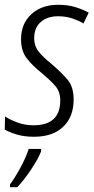

<svg xmlns="http://www.w3.org/2000/svg" viewBox="-23 -562 392 803"><path d="M119 10Q198 10 241.5 -32Q285 -74 285 -146Q285 -199 259 -229.5Q233 -260 192 -295Q156 -324 138 -347Q120 -370 120 -402Q120 -446 147.5 -470Q175 -494 220 -494Q252 -494 279 -485Q306 -476 326 -464L348 -509Q325 -522 293 -532Q261 -542 220 -542Q151 -542 108 -502.5Q65 -463 65 -398Q65 -349 89 -318Q113 -287 152 -256Q190 -224 209.5 -201Q229 -178 229 -142Q229 -38 117 -38Q82 -38 50.5 -49.5Q19 -61 -2 -75L-3 -20Q16 -9 47 0.5Q78 10 119 10ZM19 221H49Q77 192 107 147Q137 102 149 71V61H97Q86 96 62 140Q38 184 19 209Z"/></svg>

Font: Noto Sans Display SemiCondensed Light
Style: Italic
Weight: 300
Width: 4
Italic angle: -12°
Designer: Monotype Design Team
Foundry: Monotype Imaging Inc.
Version: Version 1.900